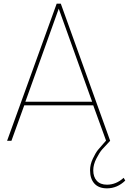

<svg xmlns="http://www.w3.org/2000/svg" viewBox="-20 -770 705 1050"><path d="M656.2 202.5 665 217.5Q621.2 260 565 260Q520 260 496.2 233.8Q472.5 207.5 472.5 161.2Q472.5 130 487.5 98.1Q502.5 66.2 515.6 50Q528.8 33.8 560 -1.2L490 -193.8H112.5L42.5 0H18.8L290 -750H312.5L582.5 0Q552.5 31.2 538.8 46.9Q525 62.5 507.5 96.2Q490 130 490 161.2Q490 197.5 509.4 218.8Q528.8 240 565 240Q615 240 656.2 202.5ZM118.8 -213.8H483.8L301.2 -722.5Z"/></svg>

Font: Now Thin
Style: Regular
Weight: 250
Designer: Alfredo Marco Pradil
Foundry: Alfredo Marco Pradil
Version: Version 1.002;PS 001.002;hotconv 1.0.88;makeotf.lib2.5.64775